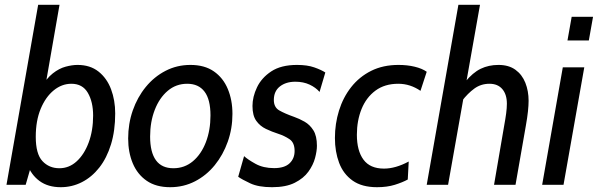

<svg xmlns="http://www.w3.org/2000/svg" viewBox="-20 -770 2491 800"><path d="M233 10Q180 10 144.8 -15.8Q109.5 -41.5 92.5 -88L116.5 -102.5L87 0H7L139 -750H228L166 -394.5L151 -403.5Q173.5 -443.5 200 -464.2Q226.5 -485 253.5 -492.2Q280.5 -499.5 303 -499.5Q355.5 -499.5 390.5 -471.8Q425.5 -444 442.8 -398Q460 -352 460 -297.5Q460 -225.5 442.5 -168.5Q425 -111.5 393.8 -71.8Q362.5 -32 321.2 -11Q280 10 233 10ZM227.5 -69Q268 -69 299.5 -97.8Q331 -126.5 349.5 -176.2Q368 -226 368 -288.5Q368 -345.5 346 -383.2Q324 -421 277.5 -421Q237.5 -421 203.8 -393.5Q170 -366 149.5 -316.5Q129 -267 129 -200Q129 -128.5 156.8 -98.8Q184.5 -69 227.5 -69Z M689 10Q630 10 591.2 -16.8Q552.5 -43.5 533.2 -89.5Q514 -135.5 514 -193Q514 -254.5 533.2 -309.8Q552.5 -365 587.5 -407.8Q622.5 -450.5 670 -475Q717.5 -499.5 773.5 -499.5Q832.5 -499.5 871.2 -472.5Q910 -445.5 929.2 -399.2Q948.5 -353 948.5 -295.5Q948.5 -234.5 929 -179.5Q909.5 -124.5 874.8 -81.8Q840 -39 792.5 -14.5Q745 10 689 10ZM702.5 -69Q749 -69 783.8 -98.2Q818.5 -127.5 837.8 -177.5Q857 -227.5 857 -289Q857 -355.5 832.2 -388.2Q807.5 -421 760 -421Q713.5 -421 678.8 -391.5Q644 -362 624.8 -312.2Q605.5 -262.5 605.5 -201Q605.5 -135.5 629.8 -102.2Q654 -69 702.5 -69Z M1113.5 10Q1057 10 1022.8 -6Q988.5 -22 972.5 -33.5L997 -119.5Q1012 -105.5 1044.5 -87.5Q1077 -69.5 1122 -69.5Q1165.5 -69.5 1186.5 -89.5Q1207.5 -109.5 1207.5 -141Q1207.5 -176 1186 -190.2Q1164.5 -204.5 1139.5 -212.5Q1113 -221 1088.2 -232.8Q1063.5 -244.5 1047.8 -266.5Q1032 -288.5 1032 -328.5Q1032 -366.5 1050.8 -406Q1069.5 -445.5 1110.2 -472.5Q1151 -499.5 1217.5 -499.5Q1260.5 -499.5 1289.5 -489.2Q1318.5 -479 1335.5 -468L1311.5 -387Q1295.5 -405.5 1269.8 -417.5Q1244 -429.5 1210.5 -429.5Q1171.5 -429.5 1146.2 -409.8Q1121 -390 1121 -353.5Q1121 -323 1143.5 -310Q1166 -297 1205.5 -283Q1227 -275.5 1249 -263Q1271 -250.5 1285.8 -227Q1300.5 -203.5 1300.5 -162.5Q1300.5 -141 1292.8 -111.8Q1285 -82.5 1265 -54.8Q1245 -27 1208.2 -8.5Q1171.5 10 1113.5 10Z M1551 10Q1488 10 1449.2 -17.5Q1410.5 -45 1393 -91.5Q1375.5 -138 1375.5 -195Q1375.5 -254.5 1392.5 -309.2Q1409.5 -364 1443.2 -407Q1477 -450 1526.5 -474.8Q1576 -499.5 1640.5 -499.5Q1677 -499.5 1708 -492Q1739 -484.5 1758 -471L1732 -391.5Q1711 -406 1687.8 -413.5Q1664.5 -421 1639.5 -421Q1583 -421 1544.5 -392.5Q1506 -364 1486.5 -315.8Q1467 -267.5 1467 -208.5Q1467 -142 1494.5 -104.8Q1522 -67.5 1580 -67.5Q1628 -67.5 1683 -97L1679 -22Q1657 -10 1625 0Q1593 10 1551 10Z M1758 0 1890 -750H1980L1847 0ZM2038.5 0 2080.5 -245Q2086 -275 2089 -297.5Q2092 -320 2092 -338Q2092 -376.5 2073 -398.8Q2054 -421 2019.5 -421Q1984 -421 1956.5 -401Q1929 -381 1904.5 -349L1918.5 -429Q1950 -467.5 1983 -483.5Q2016 -499.5 2057 -499.5Q2100 -499.5 2127.8 -479.2Q2155.5 -459 2169 -425Q2182.5 -391 2182.5 -350Q2182.5 -332 2179.8 -305.8Q2177 -279.5 2171 -246L2128 0Z M2239 0 2325 -489.5H2414.5L2328 0ZM2344.5 -601.5 2362 -700H2451L2433.5 -601.5Z"/></svg>

Font: Cabin
Style: Italic
Weight: 400
Width: 4
Italic angle: -10°
Designer: Pablo Impallari
Foundry: Pablo Impallari. http://www.impallari.com Igino Marini. http://www.ikern.com
Version: Version 3.001